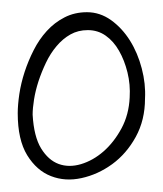

<svg xmlns="http://www.w3.org/2000/svg" viewBox="-20 -438 265 313"><path d="M8.9 -253.4Q8.9 -266.8 11.5 -284.6Q14.2 -302.4 20.1 -320.6Q26 -338.7 34.9 -356.2Q43.7 -373.7 56.2 -387.4Q68.7 -401.2 85.1 -409.6Q101.5 -418.1 121.8 -418.1Q142.8 -418.1 160.9 -405.3Q178.9 -392.4 191.8 -372Q204.6 -351.5 211.1 -326.4Q217.7 -301.3 216.4 -277.3Q216.4 -242.3 201.3 -214.8Q186.2 -187.4 162.9 -170.4Q139.6 -153.5 113 -147.7Q86.4 -141.8 63.1 -150.9Q39.8 -159.9 24.3 -185Q8.9 -210.2 8.9 -253.4ZM33.2 -251Q35.2 -215.4 47 -196.1Q58.8 -176.9 75.6 -170.7Q92.3 -164.6 112 -170.4Q131.7 -176.3 148.8 -191.2Q165.8 -206.1 178 -228.6Q190.1 -251 191.4 -279.1Q192.7 -300.1 187.8 -320Q182.9 -339.8 174 -355.3Q165.2 -370.8 152.4 -379.8Q139.6 -388.9 123.1 -388.9Q107.4 -388.9 94.9 -381.9Q82.4 -374.9 72.3 -362.9Q62.1 -350.9 54.9 -335.7Q47.7 -320.6 42.7 -305.4Q37.8 -290.2 35.5 -275.9Q33.2 -261.6 33.2 -251Z"/></svg>

Font: Annie Use Your Telescope
Style: Regular
Weight: 400
Designer: Kimberly Geswein
Foundry: Kimberly Geswein
Version: Version 1.002 2001